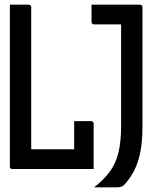

<svg xmlns="http://www.w3.org/2000/svg" viewBox="-20 -720 640 818"><path d="M33 0Q30 0 28 -0.5Q26 -1 24.5 -2.5Q23 -4 22.5 -6Q22 -8 22 -11Q22 -66 22 -121Q22 -176 22 -230.5Q22 -285 22 -338Q22 -391 22 -439.5Q22 -488 22 -530.5Q22 -573 22 -608Q22 -631 22 -654Q22 -677 22 -700Q36 -700 49 -700Q62 -700 75 -700Q88 -700 102 -700Q106 -700 108 -698.5Q110 -697 111.5 -695Q113 -693 113 -689Q113 -639 113 -588.5Q113 -538 113 -487.5Q113 -437 113 -386.5Q113 -336 113 -285.5Q113 -235 113 -184.5Q113 -134 113 -84H315Q324 -84 334 -78Q344 -72 353.5 -61Q363 -50 369.5 -35Q376 -20 379 0ZM296 -204Q306 -204 319.5 -204Q333 -204 346 -204Q359 -204 368 -204Q372 -204 374 -202.5Q376 -201 377.5 -199Q379 -197 379 -193Q379 -174 379 -149Q379 -124 379 -96.5Q379 -69 379 -43.5Q379 -18 379 0Q351 -2 332.5 -10.5Q314 -19 305 -33.5Q296 -48 296 -68Q296 -86 296 -111Q296 -136 296 -161.5Q296 -187 296 -204ZM381 78Q423 45 448 11Q473 -23 484.5 -69.5Q496 -116 496 -186Q496 -215 496 -257Q496 -299 496 -347.5Q496 -396 496 -448Q496 -500 496 -550.5Q496 -601 496 -645L509 -605L481 -633L524 -616Q501 -616 479.5 -616Q458 -616 439 -616Q420 -616 405.5 -616Q391 -616 381 -616Q376 -616 373 -619Q370 -622 370 -627Q370 -646 370 -663.5Q370 -681 370 -700Q385 -700 408.5 -700Q432 -700 460 -700Q488 -700 518 -700Q548 -700 576 -700Q580 -700 582 -698.5Q584 -697 585.5 -695Q587 -693 587 -689Q587 -643 587 -596Q587 -549 587 -501Q587 -453 587 -402Q587 -351 587 -296.5Q587 -242 587 -182Q587 -120 578.5 -75.5Q570 -31 554.5 1Q539 33 516 60Q507 71 499.5 74.5Q492 78 479 78Q464 78 447.5 78Q431 78 413.5 78Q396 78 381 78Z"/></svg>

Font: Rec Mono Linear
Style: Regular
Weight: 400
Monospace: yes
Version: Version 1.085; ttfautohint (v1.8.4.7-5d5b)